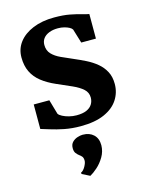

<svg xmlns="http://www.w3.org/2000/svg" viewBox="-124 -645 764 992"><g transform="rotate(-15 258.0 -149.0)"><path d="M252.5 11Q205.5 11 165.2 3Q125 -5 94.2 -14.8Q63.5 -24.5 46 -29.5V-160.5H129.5L152 -82.5Q157 -74.5 171.8 -66.8Q186.5 -59 206.2 -54Q226 -49 246 -49Q279 -49 299.5 -58Q320 -67 330 -83Q340 -99 340 -119Q340 -146 320 -164.2Q300 -182.5 265 -198.2Q230 -214 184.5 -233.5Q141 -252.5 110.2 -276.8Q79.5 -301 63.5 -334Q47.5 -367 47.5 -411.5Q47.5 -457 74.2 -492Q101 -527 149.8 -547.2Q198.5 -567.5 264 -567.5Q312.5 -567.5 347.2 -560.8Q382 -554 405.8 -547Q429.5 -540 444.5 -537.5V-406H366L343 -481.5Q339 -488.5 328 -494.5Q317 -500.5 301.5 -504.5Q286 -508.5 268 -508.5Q240.5 -508.5 220.2 -500.2Q200 -492 189.2 -477.5Q178.5 -463 178.5 -443Q178.5 -413 196.8 -394Q215 -375 244.2 -361.8Q273.5 -348.5 306 -334.5Q338 -321 368.8 -305.5Q399.5 -290 424 -269.5Q448.5 -249 463.2 -221.2Q478 -193.5 478 -155Q478 -108.5 453.2 -70.8Q428.5 -33 378.5 -11Q328.5 11 252.5 11ZM329 133Q328.5 166 311.8 194.5Q295 223 272.5 242.8Q250 262.5 234 271H232.5L192 250.5L190.5 243.5Q204 237.5 214.5 218.8Q225 200 225 188Q225 172.5 218.5 165Q212 157.5 204.5 152.5Q196.5 146.5 189.2 137Q182 127.5 182 110Q182 89.5 193.8 77.8Q205.5 66 221.2 61Q237 56 247.5 56H250.5Q285.5 56 307.2 76.2Q329 96.5 329 133Z"/></g></svg>

Font: Merriweather 20pt
Style: Bold
Weight: 700
Version: Version 2.100